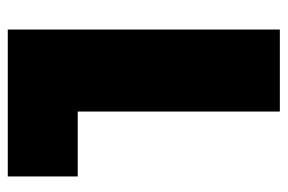

<svg xmlns="http://www.w3.org/2000/svg" viewBox="-143 -597 740 494"><g transform="rotate(90 227.0 -350.0)"><path d="M56 0H434V-180H267V-700H56Z"/></g></svg>

Font: Finlandica Black
Style: Regular
Weight: 900
Designer: Niklas Ekholm, Juho Hiilivirta, Jaakko Suomalainen
Foundry: Helsinki Type Studio
Version: Version 2.000;Glyphs 3.2 (3202)